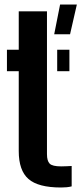

<svg xmlns="http://www.w3.org/2000/svg" viewBox="-20 -820 360 849"><path d="M10.7 -505.1V-600H62.9V-770H187.7V-138.2Q187.7 -108.5 199.6 -96.4Q211.5 -84.3 250.4 -84.3Q262.6 -84.3 273.2 -84.9Q283.7 -85.5 296.9 -86V4.1Q286.7 6.8 274.8 8Q262.9 9.1 250 9.1Q148.9 9.1 105.9 -28.5Q62.9 -66.1 62.9 -152V-505.1ZM232.9 -505.1V-600H286.9V-505.1ZM219.7 -668.6 245.7 -799.9H319.8L289.8 -668.6Z"/></svg>

Font: Big Shoulders Stencil Thin
Style: Regular
Weight: 100
Designer: Patric King
Foundry: XO Type Co
Version: Version 2.001